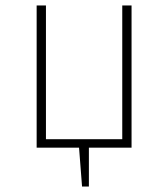

<svg xmlns="http://www.w3.org/2000/svg" viewBox="-20 -540 615 702"><path d="M461 -520V0H305V142H280L269 0H114V-520H148V-31H427V-520Z"/></svg>

Font: Fira Sans UltraLight
Style: Regular
Weight: 200
Designer: Carrois Corporate & Edenspiekermann AG
Foundry: Carrois Corporate GbR & Edenspiekermann AG
Version: Version 4.106;PS 004.106;hotconv 1.0.70;makeotf.lib2.5.58329